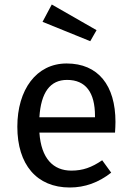

<svg xmlns="http://www.w3.org/2000/svg" viewBox="-20 -821 585 853"><path d="M169 -724 381 -638 409 -687 210 -801ZM493 -279C493 -442 416 -539 276 -539C141 -539 57 -422 57 -258C57 -90 143 12 290 12C357 12 418 -10 474 -54L434 -109C387 -77 348 -63 297 -63C217 -63 163 -116 155 -232H491C492 -248 493 -264 493 -279ZM402 -300H155C162 -411 203 -466 278 -466C361 -466 402 -410 402 -306Z"/></svg>

Font: Fira Sans
Style: Regular
Weight: 400
Designer: Carrois Corporate & Edenspiekermann AG
Foundry: Carrois Corporate GbR & Edenspiekermann AG
Version: Version 4.203